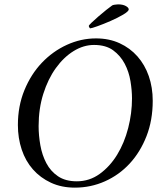

<svg xmlns="http://www.w3.org/2000/svg" viewBox="-20 -849 757 880"><path d="M411 -643Q465 -643 498.5 -618.5Q532 -594 551.5 -557Q571 -520 578 -477Q585 -434 585 -398Q585 -330 567.5 -262Q550 -194 517 -140Q484 -86 437 -52Q390 -18 332 -18Q280 -18 246 -41Q212 -64 192.5 -101Q173 -138 165 -183Q157 -228 157 -271Q157 -351 178.5 -419Q200 -487 236 -537Q272 -587 317.5 -615Q363 -643 411 -643ZM420 -673Q351 -673 286.5 -643.5Q222 -614 172 -561.5Q122 -509 92 -436Q62 -363 62 -276Q62 -216 79.5 -163.5Q97 -111 131 -72.5Q165 -34 213.5 -11.5Q262 11 323 11Q396 11 461 -18Q526 -47 574.5 -99.5Q623 -152 651.5 -225Q680 -298 680 -387Q680 -448 662 -500Q644 -552 610 -590.5Q576 -629 528 -651Q480 -673 420 -673ZM393 -719Q399 -719 427 -729Q455 -739 487 -753Q519 -767 544.5 -782Q570 -797 570 -806Q570 -814 556.5 -821.5Q543 -829 521 -829Q516 -829 506 -827.5Q496 -826 494 -824Q485 -818 467 -803.5Q449 -789 431 -773.5Q413 -758 400 -745.5Q387 -733 387 -730Q387 -728 389.5 -723.5Q392 -719 393 -719Z"/></svg>

Font: Vermiglione
Style: Italic
Weight: 400
Italic angle: -11°
Version: Version 1.105